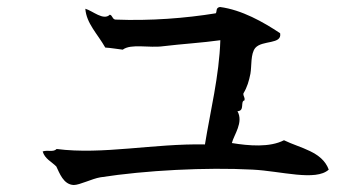

<svg xmlns="http://www.w3.org/2000/svg" viewBox="-20 -610 1040 549"><path d="M920 -125C901 -177 839 -186 792 -209C751 -188 692 -193 643 -201C649 -225 677 -260 659 -292C681 -293 666 -320 679 -323C681 -333 675 -334 676 -343C687 -361 692 -379 696 -399C700 -421 696 -456 710 -473C730 -496 787 -482 781 -515C733 -547 671 -582 609 -590C596 -588 601 -577 597 -572C511 -558 410 -550 310 -554C301 -555 302 -566 294 -568C276 -550 245 -579 224 -585C227 -543 259 -513 281 -474C298 -473 313 -470 331 -468C355 -486 406 -472 448 -478C497 -484 561 -488 610 -495C607 -394 581 -290 566 -197C420 -200 273 -167 142 -184C132 -174 118 -182 102 -177C108 -156 127 -148 141 -134C150 -116 161 -82 191 -81C208 -81 243 -99 267 -103C396 -123 569 -132 702 -125C783 -121 883 -91 920 -125Z"/></svg>

Font: Yuji Syuku Std R
Style: Regular
Weight: 400
Designer: Kataoka Yuji
Foundry: Kinuta Font Factory
Version: Version 3.000;hotconv 1.0.111;makeotfexe 2.5.65597